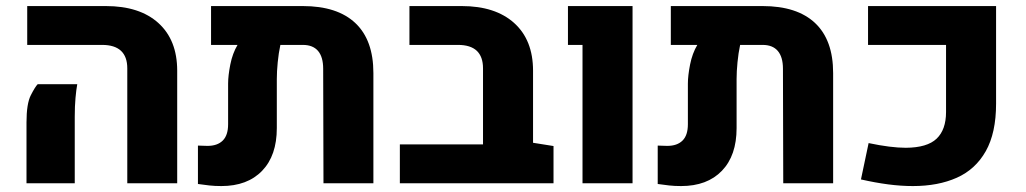

<svg xmlns="http://www.w3.org/2000/svg" viewBox="-20 -608 3403 637"><path d="M402.3 0V-381.3Q402.3 -419.9 381.3 -439.5Q360.4 -459 318.8 -459H70.3V-587.9H331.1Q443.4 -587.9 505.6 -531.5Q567.9 -475.1 567.9 -373.5V0ZM67.9 0V-201.7Q67.9 -264.2 82.3 -292.2Q96.7 -320.3 105 -328.6H236.3Q232.9 -310.1 230.5 -283.2Q228 -256.3 228 -220.2V0Z M984.4 -587.9Q1099.1 -587.9 1158.9 -531.5Q1218.8 -475.1 1218.8 -365.7V0H1053.2L1052.2 -379.9Q1052.2 -418.9 1035.2 -439Q1018.1 -459 984.9 -459H910.2Q904.3 -431.6 901.4 -401.4Q898.4 -371.1 898.4 -345.7V-183.1Q898.4 -91.8 849.6 -41.3Q800.8 9.3 714.4 9.3Q692.4 9.3 674.6 7.3Q656.7 5.4 636.7 2.4V-125Q644 -125 652.1 -124.5Q660.2 -124 668.5 -124Q701.2 -124 719 -141.6Q736.8 -159.2 736.8 -195.8V-330.6Q736.8 -356.9 744.1 -394Q751.5 -431.2 768.1 -459H680.2V-587.9Z M1306.6 0V-128.9H1582.5L1748.5 -134.3L1816.4 -123.5V0ZM1582.5 -38.6V-381.3Q1582.5 -419.9 1561.8 -439.5Q1541 -459 1499.5 -459H1338.4V-587.9H1511.7Q1623.5 -587.9 1686 -531.5Q1748.5 -475.1 1748.5 -373.5V-38.6Z M1912.6 0V-459H1864.3V-587.9H2078.6V0Z M2509.8 -587.9Q2624.5 -587.9 2684.3 -531.5Q2744.1 -475.1 2744.1 -365.7V0H2578.6L2577.6 -379.9Q2577.6 -418.9 2560.5 -439Q2543.5 -459 2510.3 -459H2435.5Q2429.7 -431.6 2426.8 -401.4Q2423.8 -371.1 2423.8 -345.7V-183.1Q2423.8 -91.8 2375 -41.3Q2326.2 9.3 2239.7 9.3Q2217.8 9.3 2200 7.3Q2182.1 5.4 2162.1 2.4V-125Q2169.4 -125 2177.5 -124.5Q2185.5 -124 2193.8 -124Q2226.6 -124 2244.4 -141.6Q2262.2 -159.2 2262.2 -195.8V-330.6Q2262.2 -356.9 2269.5 -394Q2276.9 -431.2 2293.5 -459H2205.6V-587.9Z M3008.8 9.3Q2969.7 9.3 2926.5 3.7Q2883.3 -2 2836.4 -12.7L2861.8 -133.3Q2935.5 -117.7 2985.4 -117.7Q3056.2 -118.2 3087.4 -147.9Q3118.7 -177.7 3118.7 -236.3V-459H2859.9V-587.9H3284.7V-264.2Q3284.7 -167 3250.5 -106.4Q3216.3 -45.9 3154.3 -18.3Q3092.3 9.3 3008.8 9.3Z"/></svg>

Font: Heebo ExtraBold
Style: Regular
Weight: 800
Designer: Oded Ezer
Foundry: Ezer Type House
Version: Version 3.100